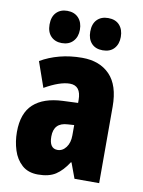

<svg xmlns="http://www.w3.org/2000/svg" viewBox="-87 -827 668 897"><g transform="rotate(10 247.0 -378.5)"><path d="M266 -563Q349 -563 397 -513.5Q445 -464 445 -363V0H328L301 -73H298Q271 -31 239.5 -10.5Q208 10 156 10Q109 10 80 -16Q51 -42 38 -83Q25 -124 25 -169Q25 -258 72.5 -301.5Q120 -345 211 -349L283 -352V-366Q283 -434 230 -434Q183 -434 111 -393L69 -513Q110 -537 159.5 -550Q209 -563 266 -563ZM253 -245Q187 -242 187 -176Q187 -119 226 -119Q250 -119 266.5 -141Q283 -163 283 -198V-247ZM88 -690Q88 -727 107.5 -747Q127 -767 159 -767Q193 -767 212.5 -746Q232 -725 232 -690Q232 -656 212.5 -635Q193 -614 159 -614Q127 -614 107.5 -634Q88 -654 88 -690ZM281 -690Q281 -727 300.5 -747Q320 -767 353 -767Q388 -767 407 -746Q426 -725 426 -690Q426 -656 407 -635Q388 -614 353 -614Q319 -614 300 -634.5Q281 -655 281 -690Z"/></g></svg>

Font: Noto Sans Lao UI ExtCond Blk
Style: Regular
Weight: 900
Width: 2
Designer: Monotype Design Team
Foundry: Monotype Imaging Inc.
Version: Version 2.000; ttfautohint (v1.8.4.7-5d5b)